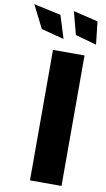

<svg xmlns="http://www.w3.org/2000/svg" viewBox="-192 -1005 582 1054"><g transform="rotate(10 98.5 -478.5)"><path d="M101.6 -796.5 61.8 -924 -89.5 -956.7 -25.2 -829.5ZM282.7 -796.5 268.5 -924 131 -956.7 164.8 -829.5ZM230.8 -727.3H55V0H230.8Z"/></g></svg>

Font: TID UI Extra Bold
Style: Regular
Weight: 800
Designer: The TID Project Authors
Foundry: Bakken & Bæck
Version: Version 1.001;hotconv 1.0.109;makeotfexe 2.5.65596